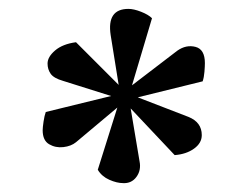

<svg xmlns="http://www.w3.org/2000/svg" viewBox="-20 -816 527 432"><path d="M247 -625 229 -737Q220 -796 269 -796Q281 -796 297.5 -789.5Q314 -783 322 -775L277 -624L379 -702Q399 -716 420 -710.5Q441 -705 441 -674Q441 -667 440 -654.5Q439 -642 436 -633L290 -597L404 -553Q434 -541 434 -512Q434 -494 416.5 -481.5Q399 -469 373 -467L274 -572L294 -453Q298 -433 287 -418Q276 -403 257 -404Q243 -404 226 -411.5Q209 -419 200 -434L244 -574L151 -496Q140 -487 122.5 -485Q105 -483 90.5 -491.5Q76 -500 76 -523Q76 -529 78 -542.5Q80 -556 83 -564L230 -600L122 -634Q101 -640 94 -650Q87 -660 87 -673Q87 -688 104 -702.5Q121 -717 151 -721Z"/></svg>

Font: Literata 36pt
Style: Bold Italic
Weight: 700
Italic angle: -2°
Designer: Latin by Veronika Burian and Jose Scaglione. Greek by Irene Vlachou. Cyrillic by Vera Evstafieva
Foundry: TypeTogether
Version: Version 3.002